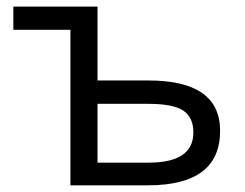

<svg xmlns="http://www.w3.org/2000/svg" viewBox="-20 -555 735 575"><path d="M559.1 -158.2Q559.1 -203.6 528.8 -223.9Q498.5 -244.1 421.9 -244.1H272V-67.9H424.8Q559.1 -67.9 559.1 -158.2ZM639.2 -163.1Q639.2 0 422.9 0H190.9V-465.8H20V-535.2H272V-314H424.8Q639.2 -314 639.2 -163.1Z"/></svg>

Font: OpenSans
Style: Regular
Weight: 400
Foundry: Ascender Corporation
Version: Version 1.10